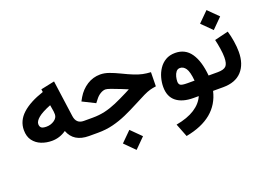

<svg xmlns="http://www.w3.org/2000/svg" viewBox="-121 -942 2117 1526"><g transform="rotate(-20 937.5 -178.5)"><path d="M28.3 -220.7Q28.3 -299.8 91.6 -357.7Q154.8 -415.5 273.4 -454.6L270 -478.5L386.2 -502.9L428.7 -194.3Q438 -127 501.5 -127H516.6V0H499.5Q370.6 0 332 -103.5Q276.4 -64.5 210.4 -64.5Q163.1 -64.5 121.6 -80.8Q80.1 -97.2 54.2 -131.8Q28.3 -166.5 28.3 -220.7ZM292.5 -335.9Q216.8 -305.7 184.6 -278.3Q152.3 -251 152.3 -226.6Q152.3 -206.1 164.1 -195.8Q175.8 -185.5 207.5 -185.5Q244.6 -185.5 273.9 -205.6Q303.2 -225.6 303.2 -254.9Q303.2 -267.6 301.8 -279.8Z M731.9 147.9 816.9 63.5 901.9 147.9 816.9 232.9ZM497.1 0V-127H576.7Q632.3 -127 680.9 -138.2Q729.5 -149.4 779.3 -170.9Q829.1 -192.4 888.7 -222.7L923.3 -240.7Q915 -243.7 904.5 -248.3Q894 -252.9 872.1 -261.7Q822.8 -281.7 791.3 -292.7Q759.8 -303.7 748.5 -303.7Q727.1 -303.7 704.6 -290Q682.1 -276.4 666 -255.4L642.6 -225.6L536.1 -278.8L553.7 -310.1Q585.9 -364.3 636.7 -397Q687.5 -429.7 749 -429.7Q784.2 -429.7 823 -415.8Q861.8 -401.9 905.3 -380.9Q961.4 -353.5 999 -338.6Q1036.6 -323.7 1067.6 -317.1Q1098.6 -310.5 1135.3 -308.6L1133.3 -189.5Q1105 -186 1081.5 -179.4Q1058.1 -172.9 1025.4 -157.2Q992.7 -141.6 936.5 -111.8Q876.5 -80.1 819.6 -54.9Q762.7 -29.8 703.1 -14.9Q643.6 0 575.2 0Z M1366.7 -386.7Q1451.7 -386.7 1498.5 -319.3Q1545.4 -252 1556.6 -127H1595.7V0H1548.3Q1498.5 214.8 1228 265.1L1184.1 152.8Q1281.2 135.3 1342 96.2Q1402.8 57.1 1427.2 0H1383.8Q1290 0 1238.3 -41Q1186.5 -82 1186.5 -164.1Q1186.5 -202.6 1197.3 -241.7Q1208 -280.8 1230 -313.7Q1252 -346.7 1285.9 -366.7Q1319.8 -386.7 1366.7 -386.7ZM1438 -127Q1430.7 -204.6 1410.9 -232.9Q1391.1 -261.2 1362.3 -261.2Q1342.3 -261.2 1329.8 -245.6Q1317.4 -230 1311.8 -207.8Q1306.2 -185.5 1306.2 -166.5Q1306.2 -146 1318.6 -136.5Q1331.1 -127 1378.9 -127Z M1846.7 -222.7Q1846.7 -118.7 1792.2 -59.3Q1737.8 0 1634.3 0H1575.7V-127H1634.3Q1684.6 -127 1704.3 -146.7Q1724.1 -166.5 1724.1 -221.2Q1724.1 -252.4 1717.3 -296.1Q1710.4 -339.8 1702.1 -374.5L1818.8 -402.8Q1831.5 -361.3 1839.1 -312.7Q1846.7 -264.2 1846.7 -222.7ZM1633.8 -537.1 1718.8 -621.6 1803.7 -537.1 1718.8 -452.1Z"/></g></svg>

Font: Vazir FD-WOL-UI
Style: Bold-FD-WOL-UI
Weight: 700
Designer: Saber Rastikerdar
Foundry: Saber Rastikerdar
Version: Version 30.0.0